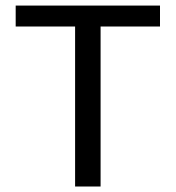

<svg xmlns="http://www.w3.org/2000/svg" viewBox="-20 -679 640 699"><path d="M346.2 -582.5V0H253.4V-582.5H37.1V-658.7H562.5V-582.5Z"/></svg>

Font: Cousine
Style: Regular
Weight: 400
Monospace: yes
Designer: Steve Matteson
Foundry: Ascender Corporation
Version: Version 1.20